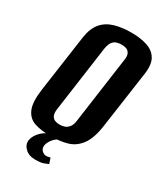

<svg xmlns="http://www.w3.org/2000/svg" viewBox="-186 -679 780 903"><g transform="rotate(30 204.0 -228.0)"><path d="M166 12Q116 12 80 0.5Q44 -11 28 -47.5Q12 -84 22 -156L66 -466Q74 -519 99 -548Q124 -577 164 -588.5Q204 -600 253 -600Q303 -600 339.5 -588Q376 -576 393.5 -547Q411 -518 404 -466L360 -157Q350 -84 323 -47.5Q296 -11 256.5 0.5Q217 12 166 12ZM176 -56Q190 -56 203 -60.5Q216 -65 225.5 -77.5Q235 -90 238 -113L288 -471Q292 -495 285.5 -507.5Q279 -520 267.5 -524Q256 -528 242 -528Q228 -528 215 -524Q202 -520 193 -507.5Q184 -495 180 -471L130 -113Q127 -90 133 -77.5Q139 -65 150.5 -60.5Q162 -56 176 -56ZM160 144Q124 144 104 124.5Q84 105 87 80Q92 52 117.5 28Q143 4 178 -1L224 0Q196 9 181 28Q166 47 163 64Q161 83 172 93Q183 103 196 103Q203 103 209 101Q215 99 217 99L227 129Q220 132 205 138Q190 144 160 144Z"/></g></svg>

Font: Alumni Sans Thin
Style: Bold Italic
Weight: 700
Italic angle: -8°
Version: Version 1.016